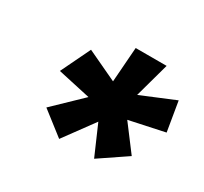

<svg xmlns="http://www.w3.org/2000/svg" viewBox="-92 -842 684 645"><g transform="rotate(30 250.0 -519.5)"><path d="M283 -439 198 -323 108 -393 213 -494 86 -522 141 -636 258 -581 268 -716H388L351 -582L481 -636L500 -522L364 -493L438 -395L333 -324Z"/></g></svg>

Font: Oak Sans Black
Style: Italic
Weight: 900
Italic angle: -9.5°
Foundry: Erik Kennedy, Walven
Version: Version 1.000